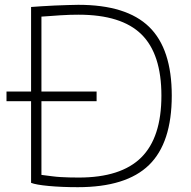

<svg xmlns="http://www.w3.org/2000/svg" viewBox="-20 -768 794 797"><path d="M7 -388H109V-739Q126 -740 152 -742Q178 -744 206 -745Q234 -746 260.5 -747Q287 -748 305 -748Q505 -748 599 -656.5Q693 -565 693 -371Q693 -175 598.5 -83Q504 9 303 9Q236 9 182.5 4Q129 -1 109 -9V-348H7ZM307 -31Q482 -31 566 -114Q650 -197 650 -371Q650 -544 567 -625.5Q484 -707 306 -707Q291 -707 271 -706.5Q251 -706 230 -704.5Q209 -703 188.5 -701.5Q168 -700 152 -699V-388H381V-348H152V-42Q176 -39 195 -36.5Q214 -34 231.5 -33Q249 -32 267 -31.5Q285 -31 307 -31Z"/></svg>

Font: Encode Sans Wide
Style: Thin
Weight: 100
Designer: Pablo Impallari, Andres Torresi
Foundry: Pablo Impallari, Andres Torresi
Version: Version 1.000; ttfautohint (v1.00) -l 8 -r 50 -G 200 -x 14 -